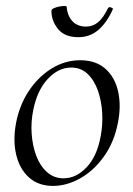

<svg xmlns="http://www.w3.org/2000/svg" viewBox="-20 -597 438 631"><path d="M154 14Q106.2 14 75.3 -13.8Q44.4 -41.6 33.2 -88.6Q22 -135.6 32.8 -193Q44 -251.6 74.8 -298.1Q105.6 -344.6 149.6 -371.8Q193.6 -399 243.4 -399Q295.4 -399 326.8 -370.7Q358.2 -342.4 368.4 -295.5Q378.6 -248.6 367.4 -193Q355.2 -129.8 321.7 -82.9Q288.2 -36 243.8 -11Q199.4 14 154 14ZM188.8 -11Q230.4 -11 264.7 -47.3Q299 -83.6 310.8 -149Q318 -186 315.9 -225.3Q313.8 -264.6 302 -298.6Q290.2 -332.6 268.2 -353.8Q246.2 -375 213.6 -375Q172 -375 137.2 -337.8Q102.4 -300.6 89.4 -236Q81.4 -197.4 84 -158Q86.6 -118.6 99.1 -85.2Q111.6 -51.8 134.4 -31.4Q157.2 -11 188.8 -11ZM237.4 -474.8Q192.6 -474.8 170.8 -501.6Q149 -528.4 149 -561.4Q149 -566.4 156.7 -569.9Q164.4 -573.4 174.1 -575.4Q183.8 -577.4 191.5 -577.4Q199.2 -577.4 199.2 -574.4Q201.4 -545.4 217.9 -527.5Q234.4 -509.6 263 -509.6Q285 -509.6 302.3 -523.9Q319.6 -538.2 335 -570.4Q338.2 -575.4 345.2 -572.4Q352.2 -569.4 351.2 -567.4Q331.4 -522.8 303.5 -498.8Q275.6 -474.8 237.4 -474.8Z"/></svg>

Font: Cormorant Infant Light
Style: Italic
Weight: 300
Italic angle: -10°
Designer: Christian Thalmann (Catharsis Fonts)
Foundry: Catharsis Fonts
Version: Version 4.001